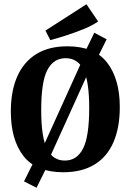

<svg xmlns="http://www.w3.org/2000/svg" viewBox="-20 -801 621 904"><path d="M278 10Q150 10 90.5 -66.5Q31 -143 31 -276Q31 -373 61.5 -441.5Q92 -510 151 -546.5Q210 -583 297 -583Q425 -583 484.5 -506Q544 -429 544 -297Q544 -200 514 -131Q484 -62 424.5 -26Q365 10 278 10ZM152 83 93 53 139 -39 159 -57 372 -527 377 -550 424 -647 482 -616 438 -527 418 -509 205 -39 201 -16ZM285 -45Q342 -45 371 -101.5Q400 -158 400 -292Q400 -421 372.5 -474Q345 -527 289 -527Q232 -527 203 -471.5Q174 -416 174 -283Q174 -153 202 -99Q230 -45 285 -45ZM217 -612 194 -657 387 -781 442 -700Q415 -681 376 -665Q337 -649 295.5 -635.5Q254 -622 217 -612Z"/></svg>

Font: Yrsa
Style: Regular
Weight: 400
Designer: Anna Giedrys (Yrsa+Rasa design), David Brezina (Yrsa art-direction, Rasa art-direction, design)
Foundry: Rosetta Type Foundry
Version: Version 2.004